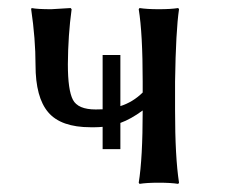

<svg xmlns="http://www.w3.org/2000/svg" viewBox="-20 -452 556 475"><path d="M277.8 -83H233.9V-138.2Q229 -137.7 224.4 -137.5Q219.7 -137.2 214.6 -137.2Q209.5 -137.2 204.1 -137.2Q130.9 -137.2 99.4 -174.1Q67.9 -210.9 67.9 -291Q67.9 -356 57.1 -429.2L58.1 -432.1Q72.3 -429.2 106.9 -429.2L154.8 -432.1L157.2 -429.2Q148.4 -365.2 147.9 -293Q147.9 -229 160.4 -205.1Q172.9 -181.2 216.8 -181.2Q227.1 -181.2 233.9 -181.6V-315.9H277.8V-189.5Q308.6 -199.2 333 -223.1V-250Q333 -369.1 323.2 -429.2L325.2 -432.1Q343.3 -429.2 373 -429.2Q402.8 -429.2 420.9 -432.1L422.9 -429.2Q415 -376 413.1 -250V-179.2Q413.1 -63 422.9 0L420.9 2.9Q402.8 0 372.8 0Q342.8 0 325.2 2.9L323.2 0Q333 -60.1 333 -178.7Q303.7 -157.2 277.8 -147.9Z"/></svg>

Font: Biolilbert
Style: Regular
Weight: 400
Designer: Philipp H. Poll
Foundry: Philipp H. Poll
Version: Version 1.1.0